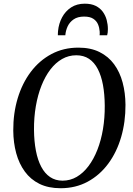

<svg xmlns="http://www.w3.org/2000/svg" viewBox="-20 -1011 724 1042"><path d="M308.5 10.5Q242.5 10.5 194.2 -13.2Q146 -37 114.8 -79.8Q83.5 -122.5 68 -179.5Q52.5 -236.5 52 -302.5Q51.5 -396 76 -477.5Q100.5 -559 147 -620.8Q193.5 -682.5 259 -717.5Q324.5 -752.5 405.5 -752.5Q472 -752.5 520.2 -728.5Q568.5 -704.5 599.5 -662Q630.5 -619.5 645.5 -563.2Q660.5 -507 661 -442.5Q661.5 -349.5 637.5 -267.2Q613.5 -185 567.5 -122.8Q521.5 -60.5 456 -25Q390.5 10.5 308.5 10.5ZM319.5 -30.5Q361 -30.5 396.5 -51.2Q432 -72 460.2 -109.5Q488.5 -147 508.5 -198Q528.5 -249 538.8 -310Q549 -371 548.5 -437.5Q548 -500 538.8 -550Q529.5 -600 510.8 -636.2Q492 -672.5 463 -691.8Q434 -711 394 -711Q352.5 -711 317 -690.8Q281.5 -670.5 253.2 -633.5Q225 -596.5 205 -546Q185 -495.5 174.5 -434.8Q164 -374 164.5 -306.5Q165 -244.5 174.8 -193.5Q184.5 -142.5 203.8 -106Q223 -69.5 252 -50Q281 -30.5 319.5 -30.5ZM440 -991Q475.5 -991 499.5 -979Q523.5 -967 538 -947Q552.5 -927 559 -902.5Q565.5 -878 565.5 -853Q565.5 -842.5 564.5 -834.5Q563.5 -826.5 561.5 -819.5H520.5Q521 -823.5 521.2 -828Q521.5 -832.5 521 -840Q519.5 -861 511.8 -879.2Q504 -897.5 486.2 -909.2Q468.5 -921 436.5 -921Q401.5 -921 379.8 -906Q358 -891 347.2 -868Q336.5 -845 334.5 -819.5H294Q294 -825.5 294.2 -830.8Q294.5 -836 295 -843Q299 -883.5 317 -917Q335 -950.5 366 -970.8Q397 -991 440 -991Z"/></svg>

Font: Merriweather 72pt
Style: Italic
Weight: 400
Italic angle: -7.8°
Version: Version 2.101